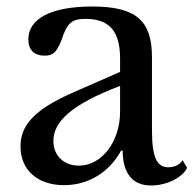

<svg xmlns="http://www.w3.org/2000/svg" viewBox="-20 -560 595 590"><path d="M349 -296V-217C349 -126 294 -51 222 -51C176 -51 144 -82 144 -127C144 -184 196 -238 349 -296ZM205 -276C82 -222 43 -173 43 -110C43 -38 95 9 177 9C252 9 316 -31 352 -97H357C357 -29 386 10 444 10C491 10 539 -13 555 -44L541 -68C531 -50 510 -46 497 -46C462 -46 447 -77 447 -160V-384C447 -498 397 -540 263 -540C138 -540 67 -503 67 -439C67 -407 85 -389 117 -389C143 -389 154 -399 169 -437C186 -489 200 -502 243 -502C316 -502 349 -464 349 -380V-339Z"/></svg>

Font: Libre Baskerville
Style: Regular
Weight: 400
Designer: Pablo Impallari, Rodrigo Fuenzalida
Foundry: Pablo Impallari, Rodrigo Fuenzalida
Version: Version 1.051;Glyphs 3.2.3 (3260)